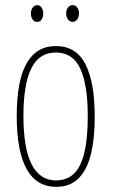

<svg xmlns="http://www.w3.org/2000/svg" viewBox="-20 -716 443 746"><path d="M199 10Q45 10 45 -266Q45 -537 197 -537Q276 -537 312 -466.5Q348 -396 348 -264Q348 -125 311 -57.5Q274 10 199 10ZM198 -15Q262 -15 291.5 -75.5Q321 -136 321 -265Q321 -386 292 -449Q263 -512 197 -512Q132 -512 101.5 -450Q71 -388 71 -266Q71 -15 198 -15ZM125 -696Q135 -696 141.5 -686.5Q148 -677 148 -663Q148 -649 141.5 -640Q135 -631 125 -631Q113 -631 106.5 -640.5Q100 -650 100 -663Q100 -677 107 -686.5Q114 -696 125 -696ZM262 -696Q273 -696 280 -687Q287 -678 287 -664Q287 -650 280 -640.5Q273 -631 262 -631Q251 -631 244 -640.5Q237 -650 237 -664Q237 -677 244 -686.5Q251 -696 262 -696Z"/></svg>

Font: Noto Sans Display Thin Cond
Style: Regular
Weight: 250
Width: 3
Designer: Monotype Design team
Foundry: Monotype Imaging Inc.
Version: Version 1.000